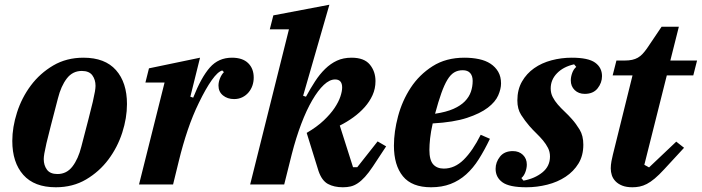

<svg xmlns="http://www.w3.org/2000/svg" viewBox="-20 -780 2968 812"><path d="M223 -44Q262 -44 286.5 -76Q311 -108 324 -160Q342 -230 354 -275.5Q366 -321 372.5 -349.5Q379 -378 381.5 -393Q384 -408 384 -417Q384 -443 370.5 -461.5Q357 -480 326 -480Q287 -480 262.5 -448Q238 -416 225 -364Q207 -294 195 -248.5Q183 -203 176.5 -174.5Q170 -146 167.5 -131Q165 -116 165 -107Q165 -81 178.5 -62.5Q192 -44 223 -44ZM216 12Q125 12 78.5 -40.5Q32 -93 32 -184Q32 -242 52 -304.5Q72 -367 110.5 -418.5Q149 -470 205 -503Q261 -536 333 -536Q424 -536 470.5 -483.5Q517 -431 517 -340Q517 -281 497 -219Q477 -157 438.5 -105.5Q400 -54 344 -21Q288 12 216 12Z M676 -431H595L610 -491L826 -536L785 -371L797 -367Q831 -453 867.5 -494.5Q904 -536 961 -536Q1006 -536 1029.5 -513Q1053 -490 1053 -452Q1053 -434 1047.5 -418Q1042 -402 1031 -389Q1020 -376 1004.5 -368.5Q989 -361 970 -361Q942 -361 923 -376.5Q904 -392 904 -418Q904 -433 910.5 -449Q917 -465 927 -475L920 -482Q901 -477 875.5 -441Q850 -405 821 -345Q795 -292 774 -230Q753 -168 736 -98L712 0H568Z M1430 12Q1393 12 1367 -2Q1341 -16 1327 -57L1277 -218Q1320 -243 1349 -270.5Q1378 -298 1395 -323.5Q1412 -349 1419.5 -371.5Q1427 -394 1427 -410Q1427 -444 1397 -444Q1374 -444 1349.5 -421Q1325 -398 1300.5 -356Q1276 -314 1254 -256Q1232 -198 1214 -128L1182 0H1038L1202 -656H1121L1136 -715L1373 -760L1262 -375L1274 -371Q1293 -406 1312.5 -436Q1332 -466 1355 -488.5Q1378 -511 1405 -523.5Q1432 -536 1467 -536Q1520 -536 1544 -507Q1568 -478 1568 -437Q1568 -405 1555.5 -377.5Q1543 -350 1522 -326.5Q1501 -303 1474 -283.5Q1447 -264 1417 -249L1473 -73H1491L1577 -182L1613 -161L1557 -76Q1539 -49 1523.5 -32Q1508 -15 1493 -5Q1478 5 1463 8.5Q1448 12 1430 12Z M1803 12Q1722 12 1684 -34.5Q1646 -81 1646 -164Q1646 -223 1663.5 -288.5Q1681 -354 1717 -409Q1753 -464 1809.5 -500Q1866 -536 1944 -536Q1977 -536 2005.5 -530Q2034 -524 2054.5 -510.5Q2075 -497 2087 -476.5Q2099 -456 2099 -427Q2099 -404 2087 -376.5Q2075 -349 2043 -324.5Q2011 -300 1955 -281.5Q1899 -263 1810 -258Q1802 -223 1799 -195Q1796 -167 1796 -146Q1796 -103 1812 -85Q1828 -67 1857 -67Q1903 -67 1941 -104.5Q1979 -142 2013 -210L2052 -193Q2029 -145 2005 -107Q1981 -69 1951.5 -42.5Q1922 -16 1885.5 -2Q1849 12 1803 12ZM1820 -299Q1867 -306 1897.5 -319.5Q1928 -333 1946 -351.5Q1964 -370 1971.5 -392Q1979 -414 1979 -438Q1979 -459 1968.5 -471Q1958 -483 1937 -483Q1916 -483 1900.5 -473.5Q1885 -464 1872 -442.5Q1859 -421 1846.5 -386Q1834 -351 1820 -299Z M2206 12Q2134 12 2105 -9Q2076 -30 2076 -66Q2076 -94 2094.5 -117.5Q2113 -141 2149 -141Q2175 -141 2191.5 -125Q2208 -109 2208 -84Q2208 -69 2202 -52.5Q2196 -36 2185 -27L2194 -16Q2242 -25 2274 -51Q2306 -77 2306 -118Q2306 -138 2297.5 -154.5Q2289 -171 2276.5 -186Q2264 -201 2248.5 -216Q2233 -231 2219 -247Q2200 -269 2184 -294Q2168 -319 2168 -355Q2168 -401 2187.5 -435Q2207 -469 2239 -491.5Q2271 -514 2312.5 -525Q2354 -536 2398 -536Q2468 -536 2497 -515Q2526 -494 2526 -458Q2526 -430 2507.5 -406.5Q2489 -383 2453 -383Q2427 -383 2410.5 -399Q2394 -415 2394 -440Q2394 -455 2400 -471.5Q2406 -488 2417 -497L2408 -508Q2363 -498 2336 -470.5Q2309 -443 2309 -406Q2309 -386 2317.5 -369.5Q2326 -353 2339 -338Q2352 -323 2368 -308Q2384 -293 2399 -276Q2416 -257 2431.5 -231.5Q2447 -206 2447 -168Q2447 -122 2426.5 -88.5Q2406 -55 2372 -32.5Q2338 -10 2294.5 1Q2251 12 2206 12Z M2655 12Q2629 12 2611.5 5Q2594 -2 2583 -13.5Q2572 -25 2567.5 -39Q2563 -53 2563 -68Q2563 -82 2566 -98.5Q2569 -115 2572 -126L2655 -461H2571L2587 -524H2622Q2640 -524 2653.5 -527Q2667 -530 2677.5 -536Q2688 -542 2697 -551.5Q2706 -561 2716 -575L2778 -667H2851L2815 -524H2928L2912 -461H2800L2705 -83L2725 -72L2840 -181L2873 -155L2789 -64Q2767 -40 2749 -25Q2731 -10 2715.5 -2Q2700 6 2685 9Q2670 12 2655 12Z"/></svg>

Font: IBM Plex Serif
Style: Bold Italic
Weight: 700
Italic angle: -14°
Designer: Mike Abbink, Paul van der Laan, Pieter van Rosmalen
Foundry: Bold Monday
Version: Version 3.001